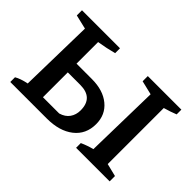

<svg xmlns="http://www.w3.org/2000/svg" viewBox="-92 -701 918 918"><g transform="rotate(45 366.5 -242.5)"><path d="M475 0V-32Q506 -46 538 -54L546 -433L475 -450V-485H702V-453Q687 -447 671 -441.5Q655 -436 637 -431V-52L702 -36V0ZM30 0V-32Q54 -46 94 -54L102 -433L30 -450V-485H287V-452Q242 -440 192 -432V-286H296Q372 -286 417.5 -248.5Q463 -211 463 -148Q463 -79 412.5 -39.5Q362 0 277 0ZM192 -59H302Q333 -68 348.5 -90Q364 -112 364 -142Q364 -227 276 -227H192Z"/></g></svg>

Font: Piazzolla Medium
Style: Regular
Weight: 500
Designer: Juan Pablo del Peral
Foundry: Huerta Tipografica
Version: Version 1.330